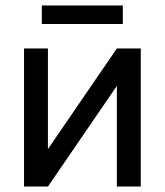

<svg xmlns="http://www.w3.org/2000/svg" viewBox="-20 -686 606 706"><path d="M409.7 -507.8H497.6V0H409.7V-370.1L156.2 0H68.4V-507.8H156.2V-137.7ZM133.8 -597.7H431.6V-666H133.8Z"/></svg>

Font: Giphurs
Style: Regular
Weight: 400
Version: Version 2.010